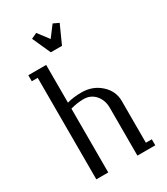

<svg xmlns="http://www.w3.org/2000/svg" viewBox="-182 -810 775 891"><g transform="rotate(-30 206.0 -364.0)"><path d="M32.2 -543.9V-576.2H127.9V-374Q162.1 -383.8 206.1 -383.8Q265.1 -383.8 306.6 -346.4Q348.1 -309.1 348.1 -255.9V-32.2H379.9V0H284.2V-255.9Q284.2 -297.4 260.3 -324.7Q236.3 -352.1 198.2 -352.1Q164.1 -352.1 127.9 -341.8V0H64V-543.9ZM131.8 -713.9 162.1 -728 206.1 -669.9 250 -728 279.8 -713.9 235.8 -616.2H175.8Z"/></g></svg>

Font: Gawaa
Style: Regular
Weight: 400
Designer: T. Christopher White
Version: Version 1.0